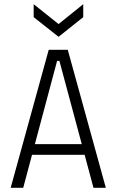

<svg xmlns="http://www.w3.org/2000/svg" viewBox="-20 -898 557 918"><path d="M31 0 213 -660H304L486 0H427L264 -607H253L91 0ZM115 -158V-209H405V-158ZM141 -878 260 -783 378 -878V-816L260 -722L141 -816Z"/></svg>

Font: Bricolage Grotesque SemiCondensed ExtraLight
Style: Regular
Weight: 250
Width: 4
Designer: Mathieu Triay
Foundry: Atelier Triay
Version: Version 1.000;gftools[0.9.30]